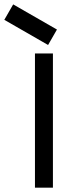

<svg xmlns="http://www.w3.org/2000/svg" viewBox="-142 -867 283 887"><path d="M19.5 0V-620.1H102.5V0ZM-81.1 -846.7Q-13.7 -807.6 121.1 -730.5Q107.4 -706.1 80.1 -659.2Q12.7 -698.2 -122.1 -775.4Q-108.4 -799.8 -81.1 -846.7Z"/></svg>

Font: mr_KirucoupageG
Style: Regular
Weight: 400
Designer: Jan Henkel
Version: Version 1.00 May 25, 2020, initial release